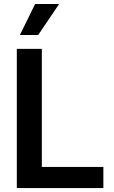

<svg xmlns="http://www.w3.org/2000/svg" viewBox="-20 -955 581 975"><path d="M65.4 -707H192.4V-107.4H504.9V0H65.4ZM158.2 -934.6H280.3L173.8 -777.3H81.1Z"/></svg>

Font: Pretendard JP SemiBold
Style: Regular
Weight: 600
Designer: Base glyphs from Inter by Rasmus Andersson; Hangeul glyphs from Noto Sans CJK(Source Han Sans) by Jang Soo-young and Kan
Foundry: Kil Hyung-jin
Version: Version 1.309